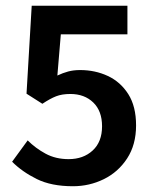

<svg xmlns="http://www.w3.org/2000/svg" viewBox="-20 -635 538 666"><path d="M233 11Q158 11 107.5 -14Q57 -39 22 -74L76 -148Q103 -121 138 -102Q173 -83 218 -83Q269 -83 301.5 -113Q334 -143 334 -197Q334 -250 303.5 -279.5Q273 -309 224 -309Q195 -309 174.5 -301Q154 -293 127 -275L72 -310L90 -615H422V-516H191L179 -373Q198 -382 216.5 -387Q235 -392 258 -392Q310 -392 354 -371.5Q398 -351 425 -308.5Q452 -266 452 -200Q452 -133 421 -85.5Q390 -38 340 -13.5Q290 11 233 11Z"/></svg>

Font: Narnoor SemiBold
Style: Regular
Weight: 600
Designer: S. Sridhar Murthy
Foundry: SIL International
Version: Version 3.000